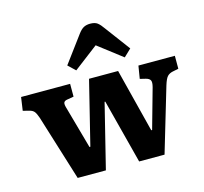

<svg xmlns="http://www.w3.org/2000/svg" viewBox="-113 -931 1127 1059"><g transform="rotate(-15 450.5 -402.0)"><path d="M203 0 87 -374Q78 -400 69.5 -411Q61 -422 42 -427L6 -436L17 -512H297V-439L257 -432Q242 -429 239 -419Q236 -409 244 -384L310 -148H315L405 -512H571L663 -149H668L732 -377Q739 -404 733 -415Q727 -426 708 -431L675 -439L687 -512H895V-438L861 -431Q842 -427 830.5 -415Q819 -403 808 -367L699 0H554L459 -367H455L364 0ZM349 -575 308 -614 420 -765Q437 -788 452.5 -796Q468 -804 489 -804Q516 -804 530.5 -793Q545 -782 563 -756L668 -615L626 -575L488 -681Z"/></g></svg>

Font: Literata 12pt
Style: Bold
Weight: 700
Designer: Latin by Veronika Burian and Jose Scaglione. Greek by Irene Vlachou. Cyrillic by Vera Evstafieva.
Foundry: TypeTogether
Version: Version 3.002